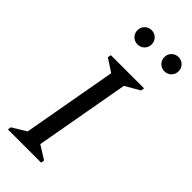

<svg xmlns="http://www.w3.org/2000/svg" viewBox="-246 -813 858 858"><g transform="rotate(45 183.0 -384.0)"><path d="M10 0 13 -16 79 -56 159 -504 98 -544 101 -560H311L308 -544L239 -504L159 -56L223 -16L220 0ZM151 -678Q132 -678 119 -691Q106 -704 106 -723Q106 -742 119 -755Q132 -768 151 -768Q170 -768 183 -755Q196 -742 196 -723Q196 -704 183 -691Q170 -678 151 -678ZM321 -678Q302 -678 289 -691Q276 -704 276 -723Q276 -742 289 -755Q302 -768 321 -768Q340 -768 353 -755Q366 -742 366 -723Q366 -704 353 -691Q340 -678 321 -678Z"/></g></svg>

Font: Spectral SC
Style: Italic
Weight: 400
Italic angle: -10°
Designer: Jean-Baptiste Levee
Foundry: Production Type
Version: Version 2.001